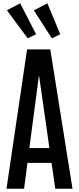

<svg xmlns="http://www.w3.org/2000/svg" viewBox="-20 -1164 487 1184"><path d="M20 0 147 -859.4H290L427.2 0H320.8L297.9 -159.7H149.4L128.4 0ZM161.1 -251H284.7L221.2 -695.8H219.7ZM150.9 -927.7 22.5 -1100.6 104.5 -1143.6 202.6 -952.6ZM299.8 -927.7 189 -1100.1 272 -1143.6 351.6 -952.6Z"/></svg>

Font: Antonio SemiBold
Style: Regular
Weight: 600
Designer: Vernon Adams
Foundry: Vernon Adams
Version: Version 1.002